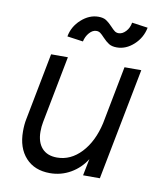

<svg xmlns="http://www.w3.org/2000/svg" viewBox="-81 -764 706 845"><g transform="rotate(10 272.0 -341.5)"><path d="M51 -145Q51 -176 56 -200L114 -500H189L131 -200Q127 -180 127 -157Q127 -110 150.5 -83.5Q174 -57 218 -57Q279 -57 326 -107Q373 -157 392 -241L442 -500H517L420 0H345L360 -75Q334 -33 291.5 -8.5Q249 16 199 16Q130 16 90.5 -27.5Q51 -71 51 -145ZM291 -699Q313 -699 326 -690.5Q339 -682 354 -666Q365 -654 372.5 -648.5Q380 -643 390 -643Q407 -643 422 -659Q437 -675 441 -699L512 -689Q503 -643 468.5 -611.5Q434 -580 393 -580Q371 -580 357.5 -588.5Q344 -597 329 -613Q318 -625 310.5 -630.5Q303 -636 293 -636Q276 -636 261.5 -619.5Q247 -603 242 -580L171 -590Q179 -635 214.5 -667Q250 -699 291 -699Z"/></g></svg>

Font: MedMera Sans
Style: Italic
Weight: 400
Italic angle: -11°
Designer: Kasper Nordkvist
Foundry: UNCUT.wtf
Version: Version 1.300